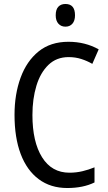

<svg xmlns="http://www.w3.org/2000/svg" viewBox="-20 -1001 542 965"><path d="M325 -714Q264 -714 223.5 -675Q183 -636 163 -570Q143 -504 143 -423Q143 -288 191.5 -210.5Q240 -133 329 -133Q363 -133 394.5 -140.5Q426 -148 455 -160V-84Q398 -56 318 -56Q234 -56 174.5 -100.5Q115 -145 84 -227Q53 -309 53 -424Q53 -527 83.5 -610.5Q114 -694 174 -742.5Q234 -791 324 -791Q408 -791 476 -753L444 -680Q418 -695 388.5 -704.5Q359 -714 325 -714ZM309 -981Q357 -981 357 -924Q357 -897 344 -882Q331 -867 309 -867Q287 -867 273.5 -882Q260 -897 260 -924Q260 -953 273 -967Q286 -981 309 -981Z"/></svg>

Font: Noto Sans Malayalam UI Condensed
Style: Regular
Weight: 400
Width: 3
Designer: Jelle Bosma - Monotype Design Team
Foundry: Monotype Imaging Inc.
Version: Version 2.104; ttfautohint (v1.8.4.7-5d5b)